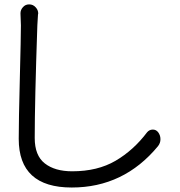

<svg xmlns="http://www.w3.org/2000/svg" viewBox="-20 -793 803 856"><path d="M71.3 -733.4Q71.3 -749 82 -760.7Q92.8 -773.4 109.4 -773.4Q110.4 -773.4 110.4 -773.4Q127.9 -773.4 139.6 -759.8Q150.4 -748 150.4 -732.4Q150.4 -730.5 149.4 -728.5Q148.4 -712.9 146.5 -679.7Q134.8 -340.8 134.8 -177.7Q134.8 -99.6 179.7 -64.5Q224.6 -29.3 301.8 -29.3Q415 -29.3 495.1 -76.2Q575.2 -123 635.7 -203.1Q645.5 -214.8 660.2 -215.3Q674.8 -215.8 684.6 -204.1Q695.3 -190.4 695.3 -172.9Q695.3 -171.9 695.3 -171.9Q695.3 -155.3 684.6 -141.6Q532.2 43 299.8 43Q63.5 43 63.5 -173.8Q63.5 -253.9 68.4 -442.4Q73.2 -630.9 73.2 -679.7Z"/></svg>

Font: Gen Jyuu Gothic P Normal
Style: Regular
Weight: 300
Designer: [Source Han Sans]
Ryoko NISHIZUKA  (kana & ideographs); Paul D. Hunt (Latin, Greek & Cyrillic); Wenlong ZHANG  (bopomofo
Version: Version 1.002.20150607